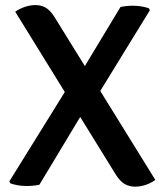

<svg xmlns="http://www.w3.org/2000/svg" viewBox="-20 -710 633 738"><path d="M38.5 -665Q56.5 -677.5 77 -684Q97.5 -690.5 115.5 -690.5Q138.5 -690.5 155.8 -680.5Q173 -670.5 189.5 -644.5L577 -18.5Q559.5 -5.5 538.8 1Q518 7.5 500 7.5Q477 7.5 459.5 -2.5Q442 -12.5 425 -39ZM443 -683Q451 -685 464.2 -686.5Q477.5 -688 491.5 -688Q509 -688 525.5 -685Q542 -682 552.5 -678L556 -670.5L348 -332L300 -280L131.5 0Q123 2 109.5 3.5Q96 5 81.5 5Q64 5 47.5 2Q31 -1 19.5 -5.5L16 -13L247.5 -386L295.5 -438.5Z"/></svg>

Font: Signika Light Medium
Style: Regular
Weight: 500
Version: Version 2.003;gftools[0.9.32]